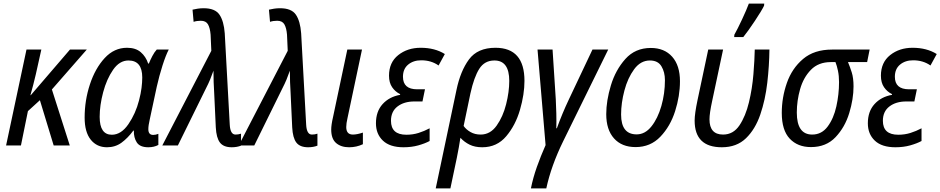

<svg xmlns="http://www.w3.org/2000/svg" viewBox="-20 -813 5255 1073"><path d="M14 0H97L136 -192L203 -253L280 0H370L270 -313L465 -536H371L152 -281H150Q158 -308 165.5 -338Q173 -368 180 -397L211 -536H128Z M578 10Q624 10 659 -15.5Q694 -41 725 -83H728Q727 -44 744.5 -17Q762 10 809 10Q841 10 865 -3V-65Q850 -59 836 -59Q809 -59 809 -91Q809 -112 817 -146L856 -328Q870 -390 888 -446.5Q906 -503 923 -536H856Q843 -522 831.5 -500Q820 -478 812 -458H808Q795 -497 766.5 -521.5Q738 -546 690 -546Q618 -546 565 -488.5Q512 -431 482.5 -341.5Q453 -252 453 -156Q453 -75 487 -32.5Q521 10 578 10ZM605 -60Q537 -60 537 -160Q537 -224 556.5 -297.5Q576 -371 612 -423Q648 -475 698 -475Q775 -475 775 -380Q775 -354 771 -322Q767 -290 757 -252Q738 -178 697.5 -119Q657 -60 605 -60Z M1275 10Q1304 10 1327 1V-66Q1313 -61 1296 -61Q1267 -61 1264 -116L1236 -627Q1231 -695 1206.5 -731Q1182 -767 1118 -767Q1101 -767 1084.5 -764.5Q1068 -762 1056 -759L1062 -691Q1080 -697 1102 -697Q1131 -697 1142.5 -676.5Q1154 -656 1157 -619L1161 -529L887 0H974L1132 -321Q1144 -344 1154 -368Q1164 -392 1173 -418Q1173 -386 1174 -354Q1175 -322 1177 -294L1186 -101Q1189 -43 1209 -16.5Q1229 10 1275 10Z M1702 10Q1731 10 1754 1V-66Q1740 -61 1723 -61Q1694 -61 1691 -116L1663 -627Q1658 -695 1633.5 -731Q1609 -767 1545 -767Q1528 -767 1511.5 -764.5Q1495 -762 1483 -759L1489 -691Q1507 -697 1529 -697Q1558 -697 1569.5 -676.5Q1581 -656 1584 -619L1588 -529L1314 0H1401L1559 -321Q1571 -344 1581 -368Q1591 -392 1600 -418Q1600 -386 1601 -354Q1602 -322 1604 -294L1613 -101Q1616 -43 1636 -16.5Q1656 10 1702 10Z M1931 10Q1972 10 2008 -7V-72Q1975 -61 1952 -61Q1915 -61 1915 -103Q1915 -123 1922 -153L2003 -536H1921L1841 -158Q1831 -115 1831 -89Q1831 -37 1858.5 -13.5Q1886 10 1931 10Z M2235 10Q2280 10 2317.5 -0.5Q2355 -11 2381 -25V-96Q2351 -80 2319 -70Q2287 -60 2251 -60Q2165 -60 2165 -138Q2165 -190 2201.5 -218Q2238 -246 2296 -246H2341L2355 -314H2311Q2232 -314 2232 -384Q2232 -428 2261 -452Q2290 -476 2334 -476Q2390 -476 2431 -447L2466 -511Q2410 -546 2331 -546Q2257 -546 2205.5 -505Q2154 -464 2154 -390Q2154 -351 2171.5 -325.5Q2189 -300 2216 -287V-283Q2155 -272 2118 -231Q2081 -190 2081 -124Q2081 -64 2120 -27Q2159 10 2235 10Z M2415 240H2497L2533 69Q2539 38 2544 11.5Q2549 -15 2553 -43Q2575 -19 2604.5 -4.5Q2634 10 2675 10Q2757 10 2809 -51.5Q2861 -113 2886 -199.5Q2911 -286 2911 -361Q2911 -546 2749 -546Q2649 -546 2601 -481Q2553 -416 2531 -310ZM2666 -61Q2634 -61 2609.5 -75Q2585 -89 2571 -109L2609 -291Q2629 -382 2658.5 -428.5Q2688 -475 2743 -475Q2826 -475 2826 -361Q2826 -300 2808.5 -230.5Q2791 -161 2755.5 -111Q2720 -61 2666 -61Z M2947 240H3033Q3060 114 3127 -23L3379 -536H3291L3159 -257Q3122 -179 3092 -96H3089Q3090 -134 3089 -179Q3088 -224 3086 -258L3068 -536H2984L3029 -2Q3002 59 2980.5 119.5Q2959 180 2947 240Z M3532 9Q3615 9 3670.5 -49Q3726 -107 3753 -192Q3780 -277 3780 -359Q3780 -447 3736.5 -496Q3693 -545 3617 -545Q3530 -545 3475 -483.5Q3420 -422 3394 -336Q3368 -250 3368 -175Q3368 -88 3411.5 -39.5Q3455 9 3532 9ZM3538 -62Q3451 -62 3451 -173Q3451 -237 3469.5 -307Q3488 -377 3524 -426Q3560 -475 3612 -475Q3657 -475 3676.5 -442.5Q3696 -410 3696 -365Q3696 -290 3676 -220.5Q3656 -151 3620.5 -106.5Q3585 -62 3538 -62Z M4014 10Q4097 10 4149 -40.5Q4201 -91 4229 -173Q4257 -255 4268 -350.5Q4279 -446 4280 -536H4198Q4197 -479 4190.5 -398.5Q4184 -318 4165.5 -241Q4147 -164 4112.5 -112.5Q4078 -61 4021 -61Q3945 -61 3945 -146Q3945 -180 3960 -249L4021 -536H3938L3878 -253Q3862 -177 3862 -139Q3862 10 4014 10ZM4083 -606H4134Q4160 -638 4198.5 -696Q4237 -754 4250 -781L4251 -793H4165Q4152 -758 4127 -704.5Q4102 -651 4084 -619Z M4512 9Q4597 9 4649.5 -46.5Q4702 -102 4726 -181Q4750 -260 4750 -330Q4750 -377 4740 -408.5Q4730 -440 4719 -466H4826L4840 -536H4630Q4530 -536 4468 -483.5Q4406 -431 4377.5 -349.5Q4349 -268 4349 -182Q4349 -85 4393.5 -38Q4438 9 4512 9ZM4519 -61Q4433 -61 4433 -184Q4433 -250 4451.5 -315Q4470 -380 4512 -423Q4554 -466 4623 -466H4649Q4657 -446 4663 -417.5Q4669 -389 4669 -354Q4669 -286 4654 -218.5Q4639 -151 4605.5 -106Q4572 -61 4519 -61Z M4984 10Q5029 10 5066.5 -0.5Q5104 -11 5130 -25V-96Q5100 -80 5068 -70Q5036 -60 5000 -60Q4914 -60 4914 -138Q4914 -190 4950.5 -218Q4987 -246 5045 -246H5090L5104 -314H5060Q4981 -314 4981 -384Q4981 -428 5010 -452Q5039 -476 5083 -476Q5139 -476 5180 -447L5215 -511Q5159 -546 5080 -546Q5006 -546 4954.5 -505Q4903 -464 4903 -390Q4903 -351 4920.5 -325.5Q4938 -300 4965 -287V-283Q4904 -272 4867 -231Q4830 -190 4830 -124Q4830 -64 4869 -27Q4908 10 4984 10Z"/></svg>

Font: Noto Sans UI SemiCondensed
Style: Italic
Weight: 400
Width: 4
Italic angle: -12°
Designer: Monotype Design Team
Foundry: Monotype Imaging Inc.
Version: Version 1.901